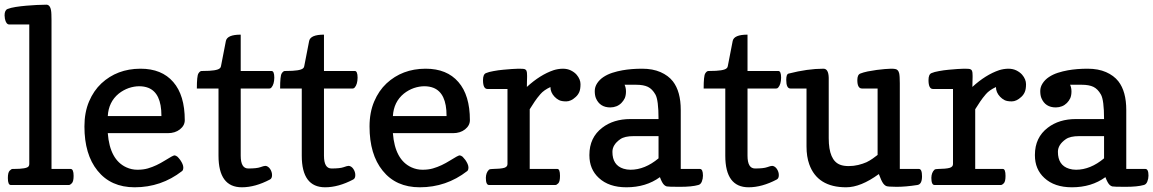

<svg xmlns="http://www.w3.org/2000/svg" viewBox="-23 -793 4943 823"><path d="M23.4 0Q10.7 0 10.7 -29.8Q10.7 -53.2 18.1 -61Q25.4 -68.8 30.8 -68.8H35.6Q92.3 -68.8 99.6 -80.1Q102.5 -84 102.5 -89.8V-688H16.6Q2.9 -688.5 -2 -712.9Q-2.9 -719.7 -3.4 -727.1Q-3.4 -749.5 9.8 -754.6Q22.9 -759.8 44.4 -763.2Q66.4 -766.6 89.8 -768.6Q134.8 -772.5 175.8 -772.9Q196.3 -772.9 197.3 -731.4Q197.3 -719.2 197.8 -706.1V-68.8H279.8Q292.5 -68.8 292.5 -39.1Q292.5 -15.6 285.2 -7.8Q277.8 0 272.5 0Z M338.9 -251Q338.9 -311.5 358.9 -358.4Q378.4 -404.3 411.6 -435.5Q479 -498 578.1 -498.5H579.6Q670.4 -498.5 719.7 -441.4Q769 -384.8 769 -277.8Q769 -254.9 748 -238.3Q727.5 -222.2 696.3 -222.2H439Q447.8 -107.9 518.6 -75.7Q541 -65.4 565.9 -65.4Q590.8 -65.4 610.4 -71Q629.9 -76.7 647.9 -85.2Q666 -93.8 683.1 -104.5Q718.8 -127 725.1 -127Q731 -126.5 737.8 -121.1Q743.7 -115.2 749.5 -107.4Q762.2 -88.9 762.7 -76.2V-75.2Q762.7 -63.5 757.3 -59.6Q668 9.8 554.2 9.8Q452.1 9.8 395 -61.5Q338.9 -130.9 338.9 -251ZM668.9 -295.4V-297.4Q668.9 -394 612.8 -416.5Q595.2 -423.3 573.7 -423.3Q552.2 -423.3 528.8 -415.5Q505.4 -407.2 485.8 -391.6Q442.4 -356 439 -295.4Z M1013.7 9.8Q913.6 9.8 913.6 -125.5V-413.6H820.8Q820.8 -467.3 827.4 -478Q834 -488.8 841.8 -488.8H846.7Q906.7 -488.8 918.9 -500Q923.8 -503.9 924.3 -509.8L945.3 -617.7Q951.2 -644.5 1008.8 -644.5V-488.8H1140.6Q1152.8 -488.8 1152.8 -460Q1152.3 -431.6 1140.6 -418Q1137.2 -413.6 1131.8 -413.6H1008.8V-125.5Q1008.8 -70.8 1041 -70.8Q1077.6 -70.8 1093 -76.4Q1108.4 -82 1114.3 -82Q1119.6 -82 1125.2 -78.4Q1130.9 -74.7 1134.8 -68.8Q1143.1 -56.2 1143.1 -42.5Q1143.1 -27.8 1133.8 -23.4Q1070.8 9.8 1013.7 9.8Z M1370.6 9.8Q1270.5 9.8 1270.5 -125.5V-413.6H1177.7Q1177.7 -467.3 1184.3 -478Q1190.9 -488.8 1198.7 -488.8H1203.6Q1263.7 -488.8 1275.9 -500Q1280.8 -503.9 1281.2 -509.8L1302.2 -617.7Q1308.1 -644.5 1365.7 -644.5V-488.8H1497.6Q1509.8 -488.8 1509.8 -460Q1509.3 -431.6 1497.6 -418Q1494.1 -413.6 1488.8 -413.6H1365.7V-125.5Q1365.7 -70.8 1397.9 -70.8Q1434.6 -70.8 1450 -76.4Q1465.3 -82 1471.2 -82Q1476.6 -82 1482.2 -78.4Q1487.8 -74.7 1491.7 -68.8Q1500 -56.2 1500 -42.5Q1500 -27.8 1490.7 -23.4Q1427.7 9.8 1370.6 9.8Z M1561 -251Q1561 -311.5 1581.1 -358.4Q1600.6 -404.3 1633.8 -435.5Q1701.2 -498 1800.3 -498.5H1801.8Q1892.6 -498.5 1941.9 -441.4Q1991.2 -384.8 1991.2 -277.8Q1991.2 -254.9 1970.2 -238.3Q1949.7 -222.2 1918.5 -222.2H1661.1Q1669.9 -107.9 1740.7 -75.7Q1763.2 -65.4 1788.1 -65.4Q1813 -65.4 1832.5 -71Q1852.1 -76.7 1870.1 -85.2Q1888.2 -93.8 1905.3 -104.5Q1940.9 -127 1947.3 -127Q1953.1 -126.5 1960 -121.1Q1965.8 -115.2 1971.7 -107.4Q1984.4 -88.9 1984.9 -76.2V-75.2Q1984.9 -63.5 1979.5 -59.6Q1890.1 9.8 1776.4 9.8Q1674.3 9.8 1617.2 -61.5Q1561 -130.9 1561 -251ZM1891.1 -295.4V-297.4Q1891.1 -394 1835 -416.5Q1817.4 -423.3 1795.9 -423.3Q1774.4 -423.3 1751 -415.5Q1727.5 -407.2 1708 -391.6Q1664.6 -356 1661.1 -295.4Z M2236.3 -462.4 2235.8 -442.9Q2235.8 -437 2235.6 -431.2Q2235.4 -425.3 2235.4 -420.4Q2292.5 -472.7 2350.1 -492.2Q2368.7 -498 2388.7 -498.5H2389.6Q2408.7 -498.5 2423.8 -491.2Q2439.5 -483.4 2448.7 -472.7Q2465.3 -453.1 2465.3 -432.1Q2465.3 -410.6 2460 -398.4Q2454.6 -386.2 2444.8 -377.4Q2424.3 -358.4 2404.3 -358.4Q2383.8 -358.4 2373 -364Q2362.3 -369.6 2354 -378.4Q2336.4 -397 2336.4 -419.9Q2308.1 -406.7 2293.5 -389.6Q2278.8 -372.6 2269 -357.9L2247.6 -324.7V-68.8H2366.2Q2377.4 -68.8 2377.4 -39.1Q2377.4 -15.1 2370.4 -7.6Q2363.3 0 2357.4 0H2073.2Q2059.6 0 2059.6 -30.8Q2060.1 -53.2 2072.8 -65.4Q2076.7 -68.8 2089.8 -68.8Q2103 -68.8 2116.9 -70.1Q2130.9 -71.3 2138.7 -73.7Q2152.3 -78.1 2152.3 -89.8V-411.6H2066.4Q2047.4 -411.6 2047.4 -449.7Q2047.4 -474.1 2059.8 -479.5Q2072.3 -484.9 2092.3 -488.3Q2112.8 -492.2 2134.3 -494.1Q2175.3 -498 2199.2 -498.5H2203.1Q2223.1 -498.5 2227.1 -496.1Q2231.9 -494.1 2233.9 -489.3Q2236.3 -484.4 2236.3 -468.3Z M2654.3 -429.7Q2660.2 -417 2660.2 -400.9Q2660.2 -384.8 2655.3 -372.6Q2649.4 -360.4 2640.6 -351.6Q2622.1 -333 2593.3 -332.5Q2547.9 -332.5 2531.2 -372.6Q2526.4 -384.8 2526.4 -402.8Q2526.4 -420.4 2536.6 -436Q2546.9 -451.7 2563.7 -462.9Q2580.6 -474.1 2601.8 -481Q2623 -487.8 2645 -491.7Q2683.6 -498.5 2729.5 -498.5Q2774.9 -498.5 2808.3 -483.9Q2841.8 -469.2 2861.3 -444.3Q2895 -400.9 2895 -321.3V-68.8H2977.1Q2990.2 -68.8 2990.2 -40Q2990.2 -27.3 2985.4 -14.9Q2980.5 -2.4 2970.2 0Q2942.9 7.8 2892.1 7.8Q2840.8 7.8 2835 6.1Q2829.1 4.4 2824.2 0Q2814.9 -8.3 2805.7 -33.7Q2746.1 9.8 2662.1 9.8Q2586.9 9.8 2543.9 -30.3Q2503.4 -67.4 2503.4 -127.4V-128.9Q2503.4 -203.6 2558.6 -245.6Q2606.9 -282.7 2679.2 -282.7H2799.8Q2799.8 -364.3 2786.4 -387.9Q2772.9 -411.6 2754.2 -420.7Q2735.4 -429.7 2704.1 -429.7ZM2679.7 -65.4Q2741.2 -65.4 2799.8 -114.3V-209.5H2693.4Q2654.3 -209.5 2635.7 -196.3Q2602.1 -172.9 2602.1 -142.1Q2602.1 -84.5 2649.9 -69.8Q2664.1 -65.4 2679.7 -65.4Z M3186 9.8Q3085.9 9.8 3085.9 -125.5V-413.6H2993.2Q2993.2 -467.3 2999.8 -478Q3006.3 -488.8 3014.2 -488.8H3019Q3079.1 -488.8 3091.3 -500Q3096.2 -503.9 3096.7 -509.8L3117.7 -617.7Q3123.5 -644.5 3181.2 -644.5V-488.8H3313Q3325.2 -488.8 3325.2 -460Q3324.7 -431.6 3313 -418Q3309.6 -413.6 3304.2 -413.6H3181.2V-125.5Q3181.2 -70.8 3213.4 -70.8Q3250 -70.8 3265.4 -76.4Q3280.8 -82 3286.6 -82Q3292 -82 3297.6 -78.4Q3303.2 -74.7 3307.1 -68.8Q3315.4 -56.2 3315.4 -42.5Q3315.4 -27.8 3306.2 -23.4Q3243.2 9.8 3186 9.8Z M3744.1 -46.9Q3666.5 9.8 3604 9.8Q3481 9.8 3445.8 -88.9Q3434.1 -121.6 3434.1 -165V-413.6H3365.2Q3347.2 -413.6 3347.2 -450.7Q3347.2 -475.1 3356.9 -477.5Q3439 -498.5 3506.8 -498.5Q3528.3 -498.5 3529.3 -459.5V-200.7Q3529.3 -105.5 3578.1 -86.9Q3592.8 -81.1 3614.7 -81.1Q3636.2 -81.1 3656 -85.9Q3675.8 -90.8 3691.4 -97.7Q3706.1 -105 3717.8 -113.3L3738.8 -128.9V-413.6H3671.9Q3651.9 -413.6 3651.9 -449.7Q3651.9 -472.7 3664.8 -477.8Q3677.7 -482.9 3696.3 -486.8Q3714.8 -490.2 3734.9 -493.2Q3772.9 -498 3795.9 -498.5H3797.4Q3818.4 -498.5 3823.2 -493.2Q3829.1 -488.3 3831.1 -479.5Q3834 -467.3 3834 -436.5V-68.8H3916Q3929.2 -68.8 3929.2 -37.1Q3929.2 -2.9 3909.2 0Q3859.4 7.8 3820.3 7.8Q3781.2 7.8 3774.4 3.9Q3767.6 0 3762.7 -6.8Q3754.9 -17.6 3744.1 -46.9Z M4146 -462.4 4145.5 -442.9Q4145.5 -437 4145.3 -431.2Q4145 -425.3 4145 -420.4Q4202.1 -472.7 4259.8 -492.2Q4278.3 -498 4298.3 -498.5H4299.3Q4318.4 -498.5 4333.5 -491.2Q4349.1 -483.4 4358.4 -472.7Q4375 -453.1 4375 -432.1Q4375 -410.6 4369.6 -398.4Q4364.3 -386.2 4354.5 -377.4Q4334 -358.4 4314 -358.4Q4293.5 -358.4 4282.7 -364Q4272 -369.6 4263.7 -378.4Q4246.1 -397 4246.1 -419.9Q4217.8 -406.7 4203.1 -389.6Q4188.5 -372.6 4178.7 -357.9L4157.2 -324.7V-68.8H4275.9Q4287.1 -68.8 4287.1 -39.1Q4287.1 -15.1 4280 -7.6Q4272.9 0 4267.1 0H3982.9Q3969.2 0 3969.2 -30.8Q3969.7 -53.2 3982.4 -65.4Q3986.3 -68.8 3999.5 -68.8Q4012.7 -68.8 4026.6 -70.1Q4040.5 -71.3 4048.3 -73.7Q4062 -78.1 4062 -89.8V-411.6H3976.1Q3957 -411.6 3957 -449.7Q3957 -474.1 3969.5 -479.5Q3981.9 -484.9 4002 -488.3Q4022.5 -492.2 4043.9 -494.1Q4085 -498 4108.9 -498.5H4112.8Q4132.8 -498.5 4136.7 -496.1Q4141.6 -494.1 4143.6 -489.3Q4146 -484.4 4146 -468.3Z M4564 -429.7Q4569.8 -417 4569.8 -400.9Q4569.8 -384.8 4564.9 -372.6Q4559.1 -360.4 4550.3 -351.6Q4531.7 -333 4502.9 -332.5Q4457.5 -332.5 4440.9 -372.6Q4436 -384.8 4436 -402.8Q4436 -420.4 4446.3 -436Q4456.5 -451.7 4473.4 -462.9Q4490.2 -474.1 4511.5 -481Q4532.7 -487.8 4554.7 -491.7Q4593.3 -498.5 4639.2 -498.5Q4684.6 -498.5 4718 -483.9Q4751.5 -469.2 4771 -444.3Q4804.7 -400.9 4804.7 -321.3V-68.8H4886.7Q4899.9 -68.8 4899.9 -40Q4899.9 -27.3 4895 -14.9Q4890.1 -2.4 4879.9 0Q4852.5 7.8 4801.8 7.8Q4750.5 7.8 4744.6 6.1Q4738.8 4.4 4733.9 0Q4724.6 -8.3 4715.3 -33.7Q4655.8 9.8 4571.8 9.8Q4496.6 9.8 4453.6 -30.3Q4413.1 -67.4 4413.1 -127.4V-128.9Q4413.1 -203.6 4468.3 -245.6Q4516.6 -282.7 4588.9 -282.7H4709.5Q4709.5 -364.3 4696 -387.9Q4682.6 -411.6 4663.8 -420.7Q4645 -429.7 4613.8 -429.7ZM4589.4 -65.4Q4650.9 -65.4 4709.5 -114.3V-209.5H4603Q4564 -209.5 4545.4 -196.3Q4511.7 -172.9 4511.7 -142.1Q4511.7 -84.5 4559.6 -69.8Q4573.7 -65.4 4589.4 -65.4Z"/></svg>

Font: Copse
Style: Regular
Weight: 400
Version: Version 1.000